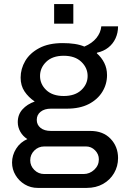

<svg xmlns="http://www.w3.org/2000/svg" viewBox="-20 -732 616 940"><path d="M165 188Q130 188 101.5 171Q73 154 56 125.5Q39 97 39 64Q39 28 59 -4Q79 -36 114 -51Q92 -65 79.5 -87Q67 -109 67 -134Q67 -171 90 -196.5Q113 -222 150 -235Q119 -256 100 -284.5Q81 -313 81 -352Q81 -395 103.5 -433.5Q126 -472 172 -496.5Q218 -521 287 -521Q319 -521 345.5 -517Q372 -513 393 -504Q431 -520 452 -546Q473 -572 476 -603H558Q558 -571 545.5 -544Q533 -517 510 -499Q487 -481 455 -474L454 -471Q477 -451 490.5 -424Q504 -397 504 -364Q504 -320 481 -282.5Q458 -245 414.5 -222.5Q371 -200 307 -200H229Q198 -200 179 -185Q160 -170 160 -145Q160 -121 178.5 -106Q197 -91 229 -91H422Q485 -91 521.5 -52.5Q558 -14 558 42Q558 82 538.5 115.5Q519 149 484.5 168.5Q450 188 404 188ZM197 120H389Q419 120 441.5 99Q464 78 464 48Q464 23 445.5 4Q427 -15 401 -15H197Q168 -15 148 5Q128 25 128 53Q128 80 148 100Q168 120 197 120ZM292 -262Q347 -262 378 -291Q409 -320 409 -360Q409 -400 378 -429.5Q347 -459 292 -459Q237 -459 206.5 -429.5Q176 -400 176 -360Q176 -320 206.5 -291Q237 -262 292 -262ZM245 -616V-712H339V-616Z"/></svg>

Font: Chivo Medium
Style: Regular
Weight: 400
Version: Version 2.002